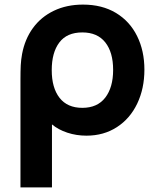

<svg xmlns="http://www.w3.org/2000/svg" viewBox="-20 -575 688 835"><path d="M69 -230Q69 -266.5 70.2 -291Q71.5 -315.5 76 -340Q88 -404.5 123.2 -453Q158.5 -501.5 214.2 -528.2Q270 -555 341 -555Q424 -555 484.2 -518.8Q544.5 -482.5 576.2 -418.2Q608 -354 608 -272Q608 -190 576.8 -124.5Q545.5 -59 488.2 -22Q431 15 356 15Q312 15 272.8 2Q233.5 -11 206 -34V240H69ZM472 -271Q472 -347.5 437.8 -390.8Q403.5 -434 338 -434Q271 -434 238 -390.2Q205 -346.5 205 -270Q205 -193 239 -149.5Q273 -106 338 -106Q403.5 -106 437.8 -150.5Q472 -195 472 -271Z"/></svg>

Font: Hauora ExtraBold
Style: Regular
Weight: 800
Designer: Wayne Shih
Foundry: WCYS
Version: Version 1.001